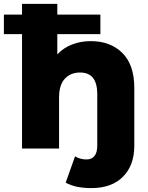

<svg xmlns="http://www.w3.org/2000/svg" viewBox="-49 -762 760 985"><path d="M640 -310V-14Q640 86 582 144.5Q524 203 420 203Q337 203 288 175L336 40Q362 56 395 56Q421 56 435.5 38.5Q450 21 450 -15V-279Q450 -390 362 -390Q313 -390 283.5 -358Q254 -326 254 -262V0H64V-587H-29V-687H64V-742H245V-687H466V-587H245V-483Q277 -517 321 -534Q365 -551 417 -551Q517 -551 578.5 -490.5Q640 -430 640 -310Z"/></svg>

Font: CMG Sans ExtraBold
Style: Regular
Weight: 800
Designer: Julieta Ulanovsky
Foundry: Julieta Ulanovsky
Version: Version 7.200